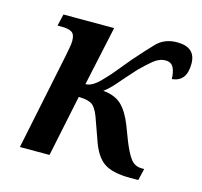

<svg xmlns="http://www.w3.org/2000/svg" viewBox="-85 -640 779 739"><g transform="rotate(15 304.0 -270.5)"><path d="M495 5H526L537 -42H527Q500 -42 483.5 -63Q467 -84 448 -132L427 -187Q407 -238 380.5 -263Q354 -288 307 -292Q328 -307 351.5 -334.5Q375 -362 413 -404Q438 -429 461 -448Q484 -467 509 -467Q532 -467 541 -448.5Q550 -430 550 -404Q608 -409 608 -480Q608 -546 534 -546Q484 -546 453 -514Q422 -482 381 -435Q352 -400 333.5 -377.5Q315 -355 298 -338Q263 -299 234 -299L285 -536H83L72 -489H90Q115 -489 128.5 -481Q142 -473 142 -447Q142 -433 138.5 -416.5Q135 -400 133 -387L53 0H171L222 -245Q266 -244 281.5 -228Q297 -212 310 -171L334 -104Q354 -43 388 -19Q422 5 495 5Z"/></g></svg>

Font: Noto Serif SemiCondensed Semi
Style: Italic
Weight: 600
Width: 4
Italic angle: -12°
Designer: Monotype Design Team
Foundry: Monotype Imaging Inc.
Version: Version 1.901